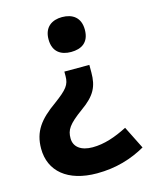

<svg xmlns="http://www.w3.org/2000/svg" viewBox="-112 -630 700 883"><g transform="rotate(-15 238.5 -188.0)"><path d="M356 -473C356 -532 318 -556 269 -556C222 -556 183 -532 183 -473C183 -412 222 -390 269 -390C318 -390 356 -412 356 -473ZM334 -275V-311H215V-290C215 -248 199 -229 137 -183C58 -127 20 -78 20 4C20 111 100 180 240 180C331 180 407 156 472 119L418 11C361 40 307 59 251 59C196 59 163 34 163 -7C163 -47 177 -70 247 -121C315 -169 334 -209 334 -275Z"/></g></svg>

Font: Noto Sans Canadian Aboriginal
Style: Bold
Weight: 700
Designer: Monotype Design Team, Typotheque's Kevin King
Foundry: Monotype Imaging Inc.
Version: Version 2.004